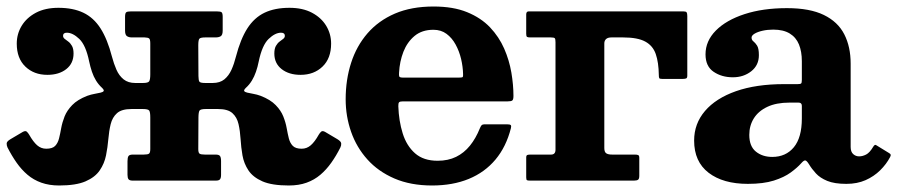

<svg xmlns="http://www.w3.org/2000/svg" viewBox="-29 -555 2757 590"><path d="M1017 -102Q1020 -108 1019.5 -114.3Q1019 -120.5 1007.8 -127.3L969.8 -149.8Q962 -154 957.9 -150.4Q953.8 -146.8 950.3 -140.8Q938.3 -119.3 926 -108.6Q913.8 -98 898 -98Q879.5 -98 870.9 -106.6Q862.3 -115.3 858.6 -129.6Q855 -144 851.9 -161.5Q848.8 -179 841.5 -197.3Q834.3 -215.5 818.1 -232.1Q802 -248.8 772 -260.5Q760.5 -264.7 749.4 -266.6Q738.3 -268.5 730.6 -270.4Q723 -272.2 721.4 -275.4Q719.8 -278.5 726.8 -285.3Q737.5 -295 745 -307.4Q752.5 -319.7 757.6 -334.6Q762.8 -349.5 766 -366Q776.5 -416.2 796.5 -435.4Q816.5 -454.5 834.5 -454.5Q846.3 -454.5 846.3 -445Q846.3 -439.5 841.4 -435.7Q836.5 -432 830.1 -427.2Q823.8 -422.5 818.9 -414Q814 -405.5 814 -390.5Q814 -360.2 836.5 -342.6Q859 -325 894.5 -325Q935.8 -325 962.1 -350.4Q988.5 -375.7 988.5 -421Q988.5 -450.7 973.4 -475.7Q958.3 -500.7 929.6 -515.9Q901 -531 860.5 -531Q815.5 -531 783.9 -515.9Q752.3 -500.8 731.1 -467.8Q710 -434.8 696 -381Q690.5 -359 682.3 -340.6Q674 -322.3 660.4 -311.1Q646.8 -300 624.5 -300H601.8Q585.8 -300 583.4 -304.5Q581 -309 580.8 -321.5L580.3 -416.2Q580.3 -432.7 584.1 -436.4Q588 -440 601.8 -440H633.3Q643.3 -440 649.3 -443.7Q655.3 -447.5 655.3 -461V-503Q655.3 -514.5 652 -517.2Q648.8 -520 637.3 -520H373.3Q362.3 -520 358.8 -517.2Q355.3 -514.5 355.3 -503V-461Q355.3 -448 361 -444Q366.8 -440 376.3 -440H415.3Q426 -439.7 429.4 -436.7Q432.8 -433.7 432.8 -421.2V-326.5Q432.8 -311 429.6 -305.5Q426.5 -300 410.5 -300H386.5Q364.8 -300 350.9 -311.1Q337 -322.3 328.9 -340.6Q320.8 -359 315 -381Q301 -434.8 279.9 -467.8Q258.8 -500.8 227.1 -515.9Q195.5 -531 150.5 -531Q110 -531 81.4 -515.9Q52.8 -500.7 37.6 -475.7Q22.5 -450.7 22.5 -421Q22.5 -375.7 48.9 -350.4Q75.3 -325 116.5 -325Q152.3 -325 174.6 -342.6Q197 -360.2 197 -390.5Q197 -405.5 192.1 -414Q187.3 -422.5 180.9 -427.2Q174.5 -432 169.6 -435.7Q164.8 -439.5 164.8 -445Q164.8 -454.5 176.5 -454.5Q194.5 -454.5 214.6 -435.4Q234.8 -416.2 245 -366Q248.5 -349.5 253.5 -334.6Q258.5 -319.7 266.1 -307.4Q273.8 -295 284.3 -285.3Q291.3 -278.5 289.6 -275.4Q288 -272.2 280.4 -270.4Q272.8 -268.5 261.8 -266.6Q250.8 -264.7 239 -260.5Q209 -248.8 192.9 -232.1Q176.8 -215.5 169.5 -197.3Q162.3 -179 159.1 -161.5Q156 -144 152.4 -129.6Q148.8 -115.3 140.4 -106.6Q132 -98 113 -98Q97.3 -98 85.1 -108.6Q73 -119.3 60.8 -140.8Q57.3 -146.8 53.3 -150.4Q49.3 -154 41.3 -149.8L3.2 -127.3Q-8.3 -120.5 -8.5 -114.3Q-8.7 -108 -6 -102Q7 -76.5 22 -55.1Q37 -33.7 55.5 -18Q74 -2.2 98.1 6.4Q122.3 15 152.8 15Q204.3 15 233.8 2.3Q263.3 -10.5 277.5 -31.5Q291.8 -52.5 296.8 -77.5Q301.8 -102.5 303.9 -127.5Q306 -152.5 311.1 -173.5Q316.3 -194.5 330.5 -207.2Q344.8 -220 375.3 -220H409.8Q426.3 -220 429.5 -215.2Q432.8 -210.5 432.8 -194V-97Q432.8 -85.5 428.8 -82.8Q424.8 -80 412.8 -80H379.5Q369 -80 365.9 -75.5Q362.8 -71 362.8 -59.8V-17.8Q362.8 -8.3 366 -4.1Q369.3 0 378.8 0H634.3Q644 0 647.1 -4.1Q650.3 -8.3 650.3 -17.8V-59.8Q650.3 -71 647.1 -75.5Q644 -80 633.5 -80H600.3Q588.3 -80 584.3 -82.8Q580.3 -85.5 580.3 -97L580.8 -194Q581 -210.5 584.1 -215.2Q587.3 -220 603.8 -220H640.8Q671.3 -220 685.3 -207.2Q699.3 -194.5 704 -173.5Q708.8 -152.5 710.3 -127.5Q711.8 -102.5 716.1 -77.5Q720.5 -52.5 734.4 -31.5Q748.3 -10.5 777.5 2.3Q806.8 15 858.3 15Q889.3 15 913.1 6.4Q937 -2.2 955.5 -18Q974 -33.7 989.1 -55.1Q1004.3 -76.5 1017 -102Z M1033.2 -250Q1033.2 -197.5 1050 -149.7Q1066.7 -102 1100 -65Q1133.2 -28 1183 -6.5Q1232.8 15 1298.8 15Q1362.3 15 1411.5 -5.2Q1460.8 -25.5 1493.6 -64.7Q1526.5 -104 1541 -161.2Q1542.8 -168.3 1540.4 -170.6Q1538 -173 1529 -173H1461.5Q1453.2 -173 1450.6 -169.8Q1448 -166.5 1445.7 -161Q1433.2 -129.8 1415.1 -107.4Q1397 -85 1372.5 -73Q1348 -61 1315.8 -61Q1272.3 -61 1246.3 -84Q1220.3 -107 1208.4 -145.3Q1196.5 -183.5 1195 -228.7Q1194.8 -237.7 1197.3 -240.6Q1199.8 -243.5 1209 -243.5H1531.3Q1542.3 -243.5 1545.5 -246.5Q1548.8 -249.5 1548.8 -260.2Q1548.8 -294.2 1542.4 -332Q1536 -369.7 1520.3 -405.7Q1504.5 -441.7 1476.8 -471Q1449 -500.2 1406.4 -517.6Q1363.8 -535 1303.3 -535Q1235.3 -535 1184.6 -513.3Q1134 -491.5 1100.2 -452.5Q1066.5 -413.5 1049.9 -361.8Q1033.2 -310 1033.2 -250ZM1210.8 -316.5Q1199.8 -316.5 1198.1 -319.6Q1196.5 -322.8 1197.3 -332Q1199 -365.8 1210.6 -395.8Q1222.3 -425.7 1245 -444.6Q1267.8 -463.5 1302.8 -463.5Q1326.3 -463.5 1343.1 -451Q1360 -438.5 1371.1 -418.1Q1382.2 -397.8 1387.9 -373.9Q1393.5 -350 1394 -327.3Q1394.5 -319.8 1392.5 -318.1Q1390.5 -316.5 1380.2 -316.5Z M1663.5 -440Q1673.5 -440 1675.8 -437.5Q1678 -435 1678 -425V-95Q1678 -80 1664.5 -80H1601.5Q1595 -80 1591.5 -78.8Q1588 -77.5 1588 -71V-10Q1588 -2.5 1590.5 -1.2Q1593 0 1600.5 0H1919Q1928 0 1931.8 -2.8Q1935.5 -5.5 1935.5 -15V-70Q1935.5 -77 1932 -78.5Q1928.5 -80 1921.5 -80H1852Q1839.5 -80 1833.8 -84Q1828 -88 1828 -100V-421.5Q1828 -430 1833.4 -435Q1838.8 -440 1850 -440H1885.5Q1930.5 -440 1953.9 -427.2Q1977.3 -414.5 1986.1 -388.9Q1995 -363.2 1995.5 -324.5Q1995.5 -317.5 1996.8 -315Q1998 -312.5 2005.5 -312.5H2069Q2076 -312.5 2079.5 -314Q2083 -315.5 2083 -322.5V-505.5Q2083 -514 2081 -517Q2079 -520 2071 -520H1595.5Q1588 -520 1588 -510.5V-451Q1588 -443.5 1590.5 -441.7Q1593 -440 1600 -440Z M2104 -123Q2104 -58.2 2148.5 -24.1Q2193 10 2269 10Q2317 10 2348.9 -0.1Q2380.7 -10.2 2400.9 -25Q2421 -39.7 2433.2 -53.5Q2441 -62.5 2445.5 -62Q2450 -61.5 2457 -50.2Q2465.5 -36 2478.3 -22.1Q2491 -8.2 2513.1 0.9Q2535.3 10 2571.5 10H2572Q2605 10 2630.8 -1.4Q2656.5 -12.8 2675.6 -31.6Q2694.8 -50.5 2706.3 -72.5Q2708.8 -77.5 2708 -79.8Q2707.3 -82 2703.3 -84.5L2665.8 -107.5Q2662.3 -110.5 2659.5 -109.5Q2656.8 -108.5 2654.3 -104Q2643.5 -85.8 2632.5 -80.1Q2621.5 -74.5 2611 -74.5Q2600.5 -74.5 2592.8 -81.5Q2585 -88.5 2585 -103.5V-359.5Q2585 -411.2 2565.4 -449.6Q2545.8 -488 2502.6 -509Q2459.5 -530 2389.5 -530Q2315.2 -530 2258.9 -511.6Q2202.5 -493.2 2170.7 -461.1Q2139 -429 2139 -388Q2139 -351.2 2163.9 -334.4Q2188.7 -317.5 2223 -317.5Q2256 -317.5 2279.5 -336Q2303 -354.5 2303 -385.5Q2303 -406.2 2297.4 -414.9Q2291.8 -423.5 2286.1 -427.9Q2280.5 -432.2 2280.5 -439.5Q2280.5 -446 2289.9 -451.6Q2299.3 -457.2 2314.5 -460.6Q2329.8 -464 2347 -464Q2378.2 -464 2397.7 -452.1Q2417.2 -440.2 2426.1 -418.5Q2435 -396.7 2435 -367V-309.5Q2435 -300.5 2432.7 -298.5Q2430.5 -296.5 2422 -296.5H2380.5Q2294.5 -296.5 2232.6 -274.8Q2170.7 -253 2137.4 -214Q2104 -175 2104 -123ZM2273.5 -140.5Q2273.5 -169 2287.5 -191.4Q2301.5 -213.7 2329 -226.7Q2356.5 -239.7 2397 -239.7H2425Q2435 -239.7 2435 -229.7V-191Q2435 -132.3 2410.4 -102.5Q2385.8 -72.8 2344 -72.8Q2314 -72.8 2293.8 -89.1Q2273.5 -105.5 2273.5 -140.5Z"/></svg>

Font: Besley
Style: Regular
Weight: 400
Designer: Owen Earl
Foundry: indestructible type*
Version: Version 4.000